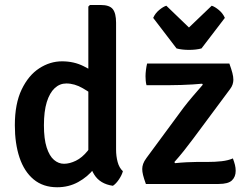

<svg xmlns="http://www.w3.org/2000/svg" viewBox="-20 -756 1019 789"><path d="M457 -141.5Q457 -114 463.5 -90Q470 -66 485 -52.5Q481 -37 469 -19Q457 -1 444 7.5Q391 0 367 -38.8Q343 -77.5 343 -129V-729L349.5 -735.5H394Q430 -735.5 443.5 -718.5Q457 -701.5 457 -662.5ZM41 -241.5Q41 -330 69 -388.2Q97 -446.5 141.2 -475.2Q185.5 -504 235 -504Q284 -504 324 -483.8Q364 -463.5 398.5 -440L383.5 -350.5Q354.5 -373.5 320.5 -393.2Q286.5 -413 252.5 -413Q225.5 -413 204.8 -393.8Q184 -374.5 172.2 -336.5Q160.5 -298.5 160.5 -241Q160.5 -185 171.8 -150Q183 -115 201.8 -99Q220.5 -83 243 -83Q266 -83 291.8 -95.5Q317.5 -108 340.2 -136Q363 -164 375.5 -211L400.5 -131.5Q392.5 -96 366.5 -62.8Q340.5 -29.5 301.5 -8Q262.5 13.5 215 13.5Q157 13.5 118.2 -18.8Q79.5 -51 60.2 -108.5Q41 -166 41 -241.5ZM733.5 -312.5Q751 -335.5 773 -361.2Q795 -387 813.5 -408L810.5 -412Q795 -410.5 772 -409Q749 -407.5 724.5 -406.8Q700 -406 679.5 -406H582Q579.5 -415 578.8 -425Q578 -435 578 -442.5Q578 -454.5 579.8 -468.5Q581.5 -482.5 584.5 -495H922.5Q931 -471.5 935 -456Q939 -440.5 939 -428Q939 -419 935.8 -409Q932.5 -399 925.5 -390L773.5 -185.5Q756.5 -162.5 735.8 -136.5Q715 -110.5 696.5 -90L699.5 -85.5Q723 -88 746.5 -89.2Q770 -90.5 788.5 -90.5H832.5Q864 -90.5 890.8 -93.5Q917.5 -96.5 937 -105Q942.5 -90.5 945.5 -78.5Q948.5 -66.5 948.5 -54Q948.5 -29.5 933.2 -14.8Q918 0 878.5 0H579.5Q571 -23.5 567.8 -37Q564.5 -50.5 564.5 -61.5Q564.5 -71.5 568.2 -82.5Q572 -93.5 582 -107ZM705.5 -557 609.5 -682.5Q617.5 -701 634 -714.8Q650.5 -728.5 663.5 -732.5L756.5 -643L850 -732.5Q863 -728.5 879.5 -714.8Q896 -701 904 -682.5L808 -557Q797.5 -554 784 -552.5Q770.5 -551 756.5 -551Q743 -551 729.5 -552.5Q716 -554 705.5 -557Z"/></svg>

Font: Signika Medium
Style: Regular
Weight: 500
Designer: Anna Giedry
Foundry: Anna Giedry
Version: Version 2.000